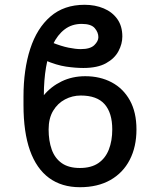

<svg xmlns="http://www.w3.org/2000/svg" viewBox="-20 -780 674 810"><path d="M339.8 -458.5Q402.3 -458.5 451.2 -432.6Q500 -406.7 527.8 -356.7Q555.7 -306.6 555.7 -233.9Q555.7 -160.6 527.3 -105.7Q499 -50.8 445.6 -20.5Q392.1 9.8 317.4 9.8Q240.2 9.8 187 -29.3Q133.8 -68.4 106.4 -145.3Q79.1 -222.2 79.1 -336.9V-372.6Q79.1 -486.3 107.4 -573.7Q135.7 -661.1 192.9 -710.4Q250 -759.8 336.9 -759.8Q381.3 -759.8 417.5 -744.6Q453.6 -729.5 474.9 -699.7Q496.1 -669.9 496.1 -626Q496.1 -594.7 479.7 -564Q463.4 -533.2 427.2 -513.2Q391.1 -493.2 331.5 -493.2Q298.3 -493.2 258.5 -499Q218.8 -504.9 169.4 -525.9L199.7 -600.6Q238.8 -585 269 -578.9Q299.3 -572.8 320.8 -572.8Q360.8 -572.8 377.9 -589.6Q395 -606.4 395 -623Q395 -643.6 379.6 -661.4Q364.3 -679.2 324.7 -679.2Q283.2 -679.2 252.9 -656.2Q222.7 -633.3 203.1 -592.3Q183.6 -551.3 174.3 -496.6Q165 -441.9 165 -378.4Q195.3 -415 240.2 -436.8Q285.2 -458.5 339.8 -458.5ZM320.8 -377Q285.2 -377 254.2 -360.6Q223.1 -344.2 204.1 -312.5Q185.1 -280.8 185.1 -233.9Q185.1 -186 198.2 -149.2Q211.4 -112.3 240.5 -91.8Q269.5 -71.3 316.9 -71.3Q364.7 -71.3 394.8 -91.8Q424.8 -112.3 439.2 -149.2Q453.6 -186 453.6 -233.9Q453.6 -303.7 421.4 -340.3Q389.2 -377 320.8 -377Z"/></svg>

Font: Adwaita Sans
Style: Regular
Weight: 400
Designer: Rasmus Andersson
Foundry: rsms
Version: Version 4.001;git-9221beed3